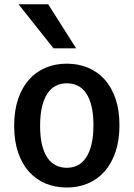

<svg xmlns="http://www.w3.org/2000/svg" viewBox="-20 -861 621 893"><path d="M45.9 -275.9Q45.9 -345.7 64 -399.7Q82 -453.6 114.5 -490.2Q147 -526.9 191.9 -545.9Q236.8 -564.9 290.5 -564.9Q343.8 -564.9 388.7 -546.4Q433.6 -527.8 466.3 -491.7Q499 -455.6 517.3 -402.1Q535.6 -348.6 535.6 -278.8Q535.6 -209 517.3 -154.8Q499 -100.6 466.6 -63.7Q434.1 -26.9 388.9 -7.8Q343.8 11.2 290.5 11.2Q236.8 11.2 191.9 -7.6Q147 -26.4 114.5 -62.7Q82 -99.1 64 -152.6Q45.9 -206.1 45.9 -275.9ZM290.5 -80.6Q318.4 -80.6 341.1 -92Q363.8 -103.5 380.1 -127.7Q396.5 -151.9 405.5 -189.5Q414.6 -227.1 414.6 -278.8Q414.6 -330.6 405.5 -367.4Q396.5 -404.3 380.1 -428Q363.8 -451.7 341.1 -462.6Q318.4 -473.6 290.5 -473.6Q263.2 -473.6 240.2 -462.2Q217.3 -450.7 200.9 -426.5Q184.6 -402.3 175.5 -365Q166.5 -327.6 166.5 -275.9Q166.5 -224.1 175.5 -187.3Q184.6 -150.4 200.9 -126.7Q217.3 -103 240.2 -91.8Q263.2 -80.6 290.5 -80.6ZM65.9 -841.3H204.1L334 -636.2H229Z"/></svg>

Font: Tauri
Style: Regular
Weight: 400
Designer: Yvonne Schüttler
Foundry: Yvonne Schüttler
Version: Version 1.003; ttfautohint (v0.93.8-669f) -l 13 -r 13 -G 200